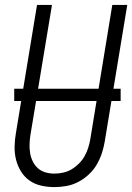

<svg xmlns="http://www.w3.org/2000/svg" viewBox="-20 -755 540 783"><path d="M202 8Q174 8 147.5 2Q121 -4 100 -19Q79 -34 65.5 -56Q52 -78 45.5 -103.5Q39 -129 39.5 -157Q40 -185 45 -213L131 -735H192L104 -204Q101 -185 100.5 -166Q100 -147 103 -129.5Q106 -112 114 -96Q122 -80 135 -68.5Q148 -57 165.5 -52Q183 -47 202 -47Q219 -47 237.5 -51Q256 -55 272 -64.5Q288 -74 301.5 -87.5Q315 -101 324.5 -117.5Q334 -134 339.5 -151.5Q345 -169 348 -186L438 -735H499L407 -177Q403 -153 395 -129Q387 -105 374 -83Q361 -61 341.5 -43Q322 -25 299 -13Q276 -1 251 3.5Q226 8 202 8ZM38 -343V-393H472V-343Z"/></svg>

Font: Iosevka Light Oblique
Style: Regular
Weight: 300
Italic angle: -9°
Monospace: yes
Designer: Belleve Invis
Foundry: Belleve Invis
Version: Version 32.5.0; ttfautohint (v1.8.4)